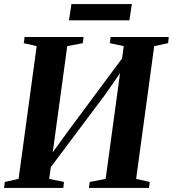

<svg xmlns="http://www.w3.org/2000/svg" viewBox="-28 -925 850 945"><path d="M-7.5 0 -4.5 -29.5 63.5 -44.5 152.5 -698 89 -712.5 93 -743H383.5L379.5 -712.5L303 -698L224.5 -123.5L200 -132L314.5 -289.5L606 -682L567 -593L581 -698L512.5 -712.5L516.5 -743H802.5L799.5 -712.5L731 -698L642 -44.5L709 -29.5L705.5 0H409.5L413.5 -29.5L492 -44.5L568 -602.5L594.5 -610.5L491.5 -462L185.5 -53.5L228 -144.5L214 -44.5L287 -29.5L283.5 0ZM323.5 -905H621L609 -825H311.5Z"/></svg>

Font: Merriweather 96pt
Style: Bold Italic
Weight: 700
Italic angle: -7.8°
Version: Version 2.101